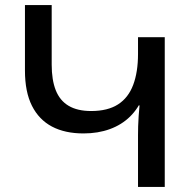

<svg xmlns="http://www.w3.org/2000/svg" viewBox="-20 -734 758 754"><path d="M627 0H522V-204Q522 -219 522.5 -238Q523 -257 524.5 -278.5Q526 -300 528 -320H522V-588H627ZM559 -572V-457Q559 -400 541.5 -354.5Q524 -309 491 -276.5Q458 -244 411.5 -227Q365 -210 308 -210Q235 -210 184 -237Q133 -264 105.5 -318.5Q78 -373 78 -457V-714H183V-480Q183 -420 199 -379.5Q215 -339 249.5 -318.5Q284 -298 338 -298Q403 -298 443.5 -324Q484 -350 503 -400.5Q522 -451 522 -522V-572Z"/></svg>

Font: Noto Sans Armenian Medium
Style: Regular
Weight: 500
Designer: Monotype Design Team
Foundry: Monotype Imaging Inc.
Version: Version 2.007